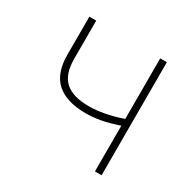

<svg xmlns="http://www.w3.org/2000/svg" viewBox="-125 -657 778 780"><g transform="rotate(30 264.0 -266.5)"><path d="M445.3 0H414.1V-214.4Q367.7 -198.7 332.3 -192.1Q296.9 -185.5 260.7 -185.5Q170.9 -186.5 125.5 -227.5Q80.1 -268.6 80.1 -354.5V-533.2H112.3V-354.5Q112.3 -281.7 148.2 -249.3Q184.1 -216.8 258.8 -216.8Q329.1 -216.8 414.1 -246.1V-530.3H445.3Z"/></g></svg>

Font: Pretendard JP Thin
Style: Regular
Weight: 100
Designer: Base glyphs from Inter by Rasmus Andersson; Hangeul glyphs from Noto Sans CJK(Source Han Sans) by Jang Soo-young and Kan
Foundry: Kil Hyung-jin
Version: Version 1.309